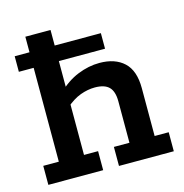

<svg xmlns="http://www.w3.org/2000/svg" viewBox="-91 -667 720 751"><g transform="rotate(-15 269.0 -291.5)"><path d="M14 0V-77H77V-457H17V-520H77V-583H179V-520H366V-457H179V-338L159 -335Q197 -373 241.5 -391Q286 -409 330 -409Q393 -409 429 -375.5Q465 -342 465 -271V-77H522V0H300V-77H363V-245Q363 -285 345 -303Q327 -321 288 -321Q259 -321 229 -310Q199 -299 167 -271L179 -303V-77H236V0Z"/></g></svg>

Font: Rokkitt SemiBold
Style: Regular
Weight: 600
Designer: Vernon Adams
Foundry: Vernon Adams
Version: Version 3.103